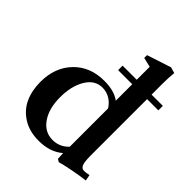

<svg xmlns="http://www.w3.org/2000/svg" viewBox="-210 -841 972 972"><g transform="rotate(45 276.5 -355.0)"><path d="M379.9 15.6 364.7 6.3 362.8 -32.7Q312.5 11.2 231 11.2Q164.1 11.2 116.9 -18.8Q69.8 -48.8 48.1 -96.9Q26.4 -145 26.4 -206.5Q26.4 -309.6 88.6 -374.3Q150.9 -439 252.4 -439Q323.2 -439 363.8 -408.7V-526.4H262.7V-558.6H363.8V-651.4L312.5 -663.6V-683.6L442.4 -726.1L474.1 -716.8Q470.2 -679.2 470.2 -635.7V-558.6H550.8V-526.4H470.2V-121.1Q470.2 -78.1 477.3 -60.8Q484.4 -43.5 501.5 -43.5Q513.2 -43.5 536.1 -48.3L542 -15.6Q508.3 -12.2 452.1 -1.2Q396 9.8 379.9 15.6ZM277.8 -41.5Q328.6 -41.5 363.8 -79.1V-353.5Q347.7 -379.4 323 -393.8Q298.3 -408.2 269.5 -408.2Q215.8 -408.2 183.8 -355Q151.9 -301.8 151.9 -221.7Q151.9 -141.1 186.5 -91.3Q221.2 -41.5 277.8 -41.5Z"/></g></svg>

Font: Elstob 14pt SemiBold
Style: Regular
Weight: 600
Designer: Peter S. Baker
Version: Version 1.015